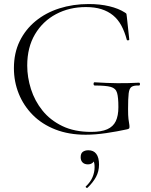

<svg xmlns="http://www.w3.org/2000/svg" viewBox="-20 -656 749 952"><path d="M405 12Q321 12 254.5 -14Q188 -40 142.5 -86Q97 -132 73 -191.5Q49 -251 49 -318Q49 -393 77.5 -451.5Q106 -510 156.5 -551.5Q207 -593 274.5 -614.5Q342 -636 420 -636Q476 -636 522 -625Q568 -614 599 -594Q606 -590 607 -587Q608 -584 609 -572L621 -460Q621 -457 616 -456Q611 -455 609 -458Q598 -499 581.5 -529.5Q565 -560 540.5 -580Q516 -600 483 -610.5Q450 -621 406 -621Q324 -621 258 -586Q192 -551 153.5 -486Q115 -421 115 -331Q115 -273 133.5 -214.5Q152 -156 190.5 -108Q229 -60 289 -31Q349 -2 432 -2Q482 -2 511.5 -15Q541 -28 554 -55Q567 -82 567 -125Q567 -173 560.5 -195.5Q554 -218 529.5 -225Q505 -232 450 -232Q444 -232 444 -240Q444 -248 449 -248Q511 -244 562 -243.5Q613 -243 669 -246Q674 -246 674 -239Q674 -232 669 -232Q644 -233 632.5 -225.5Q621 -218 618 -193Q615 -168 615 -115Q615 -82 617 -66Q619 -50 620.5 -42.5Q622 -35 622 -27Q622 -21 620 -19Q618 -17 611 -15Q561 -4 506.5 4Q452 12 405 12ZM414 275Q410 277 406.5 273.5Q403 270 406 268Q429 246 439 222Q449 198 449 173Q449 151 443.5 143Q438 135 430 130L446 127Q449 143 439.5 151Q430 159 416 159Q399 159 389.5 149.5Q380 140 380 124Q380 104 391 96.5Q402 89 418 89Q444 89 457.5 107Q471 125 471 160Q471 194 456 221.5Q441 249 414 275Z"/></svg>

Font: Cormorant Garamond Light Light
Style: Regular
Weight: 300
Version: Version 4.001